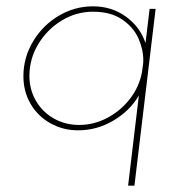

<svg xmlns="http://www.w3.org/2000/svg" viewBox="-20 -406 584 607"><path d="M472 -378 405 181H385L419 -104Q390 -55 338 -24.5Q286 6 227 6Q179 6 139 -16.5Q99 -39 76.5 -78Q54 -117 54 -165Q54 -224 84.5 -275Q115 -326 165.5 -356Q216 -386 274 -386Q333 -386 378 -353.5Q423 -321 440 -270L453 -378ZM432 -201Q433 -206 433 -216Q433 -250 417.5 -285Q402 -320 366 -344.5Q330 -369 274 -369Q221 -369 175 -341Q129 -313 101 -266.5Q73 -220 73 -166Q73 -123 93.5 -87.5Q114 -52 150 -31.5Q186 -11 230 -11Q277 -11 319.5 -33.5Q362 -56 391.5 -94.5Q421 -133 429 -179Z"/></svg>

Font: Josefin Sans Thin
Style: Italic
Weight: 200
Italic angle: -7°
Designer: Santiago Orozco
Foundry: Typemade
Version: Version 2.000